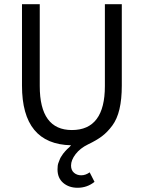

<svg xmlns="http://www.w3.org/2000/svg" viewBox="-20 -676 680 908"><path d="M84 -271V-656H168V-269Q168 -61 320 -61Q476 -61 476 -269V-656H556V-271Q556 -207 545 -160Q534 -113 511 -82Q488 -51 462 -31.5Q436 -12 396 7Q359 25 337.5 53Q316 81 316 107Q316 129 330 141Q344 153 364 153Q385 153 404 139L427 184Q392 212 347 212Q306 212 279 189Q252 166 252 125Q252 116 253 107.5Q254 99 257.5 91Q261 83 263 77Q265 71 270.5 63Q276 55 278.5 51Q281 47 288.5 39Q296 31 297.5 29.5Q299 28 308 20L316 11Q84 6 84 -271Z"/></svg>

Font: RibengUni
Style: Regular
Weight: 400
Designer: (1) Dr. Andrew Glass (Senior Program Manager at Microsoft Corporation)
(2) Bivuti Chakma (Chakma Font Designer & Keyboar
Foundry: Bivuti Chakma
Version: Version 2.2022; Updated on: 03 June 2022; Friday